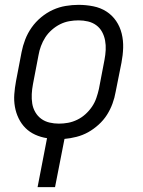

<svg xmlns="http://www.w3.org/2000/svg" viewBox="-20 -562 590 792"><path d="M135 210 174 8Q148 4 125 -6.5Q102 -17 85 -34Q68 -51 57 -73.5Q46 -96 41.5 -121.5Q37 -147 39 -173.5Q41 -200 46 -227L69 -347Q74 -373 84 -399Q94 -425 110.5 -448.5Q127 -472 150 -491Q173 -510 198.5 -521.5Q224 -533 251 -537.5Q278 -542 304 -542Q335 -542 365 -536Q395 -530 419 -514.5Q443 -499 459 -475.5Q475 -452 482 -423.5Q489 -395 488 -364.5Q487 -334 481 -303L457 -183Q453 -159 444 -134.5Q435 -110 421 -88Q407 -66 386.5 -47.5Q366 -29 343.5 -16.5Q321 -4 295.5 2.5Q270 9 246 11L207 210ZM223 -52Q242 -52 261 -55.5Q280 -59 298.5 -68Q317 -77 332.5 -91Q348 -105 359.5 -122Q371 -139 377.5 -158Q384 -177 388 -195L411 -315Q415 -336 416 -356Q417 -376 413.5 -395Q410 -414 401 -430.5Q392 -447 377 -458Q362 -469 343 -473.5Q324 -478 304 -478Q285 -478 265.5 -474.5Q246 -471 228 -462Q210 -453 194 -439Q178 -425 167 -408Q156 -391 149 -372Q142 -353 139 -335L116 -215Q112 -194 111 -174Q110 -154 113 -135Q116 -116 125.5 -99.5Q135 -83 150 -72Q165 -61 184 -56.5Q203 -52 223 -52Z"/></svg>

Font: Lode
Style: Italic
Weight: 400
Italic angle: -11°
Monospace: yes
Designer: Belleve Invis
Foundry: Belleve Invis
Version: Version 29.2.0; ttfautohint (v1.8.3)